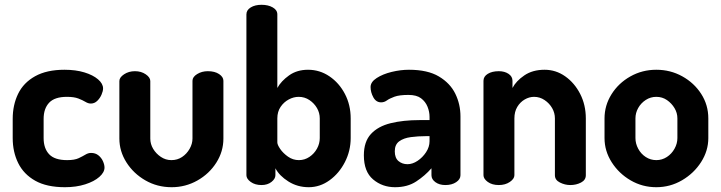

<svg xmlns="http://www.w3.org/2000/svg" viewBox="-20 -772 3007 801"><path d="M251 9Q175 9 127 -18Q79 -45 56 -91.5Q33 -138 33 -196V-276Q33 -334 55.5 -380.5Q78 -427 126.5 -454Q175 -481 249 -481Q296 -481 332 -470Q368 -459 389 -441Q410 -423 410 -403Q410 -392 403.5 -377Q397 -362 385.5 -351Q374 -340 359 -340Q348 -340 336.5 -347Q325 -354 307 -361Q289 -368 259 -368Q208 -368 185 -343.5Q162 -319 162 -276V-196Q162 -153 185 -128.5Q208 -104 260 -104Q291 -104 308 -112Q325 -120 336.5 -127Q348 -134 360 -134Q378 -134 390.5 -124Q403 -114 409.5 -99.5Q416 -85 416 -73Q416 -53 394.5 -34Q373 -15 335.5 -3Q298 9 251 9Z M696 9Q636 9 586.5 -19.5Q537 -48 507.5 -94.5Q478 -141 478 -194V-434Q478 -449 497.5 -462Q517 -475 543 -475Q569 -475 588 -462Q607 -449 607 -434V-194Q607 -171 619 -151Q631 -131 651 -117.5Q671 -104 695 -104Q720 -104 739.5 -117Q759 -130 771 -151Q783 -172 783 -194V-435Q783 -451 802.5 -463Q822 -475 847 -475Q876 -475 894 -463Q912 -451 912 -435V-194Q912 -140 882.5 -93.5Q853 -47 803.5 -19Q754 9 696 9Z M1268 9Q1221 9 1183 -15Q1145 -39 1129 -70V-41Q1129 -26 1112.5 -13Q1096 0 1071 0Q1044 0 1026 -13Q1008 -26 1008 -41V-712Q1008 -730 1026 -741Q1044 -752 1071 -752Q1099 -752 1118 -741Q1137 -730 1137 -712V-405Q1153 -434 1186 -457.5Q1219 -481 1265 -481Q1314 -481 1354.5 -453.5Q1395 -426 1419 -380Q1443 -334 1443 -278V-196Q1443 -143 1419 -96Q1395 -49 1355 -20Q1315 9 1268 9ZM1227 -104Q1251 -104 1271 -117.5Q1291 -131 1302.5 -152Q1314 -173 1314 -196V-278Q1314 -301 1302.5 -321Q1291 -341 1271 -354.5Q1251 -368 1226 -368Q1205 -368 1184.5 -357Q1164 -346 1150.5 -326Q1137 -306 1137 -278V-178Q1137 -168 1149 -150.5Q1161 -133 1181.5 -118.5Q1202 -104 1227 -104Z M1628 9Q1575 9 1536.5 -23.5Q1498 -56 1498 -124Q1498 -181 1527.5 -213Q1557 -245 1609.5 -258Q1662 -271 1731 -271H1772V-284Q1772 -306 1763.5 -327Q1755 -348 1736.5 -362Q1718 -376 1684 -376Q1646 -376 1625.5 -368.5Q1605 -361 1594 -353Q1583 -345 1570 -345Q1549 -345 1537.5 -366Q1526 -387 1526 -409Q1526 -430 1551.5 -446.5Q1577 -463 1614 -472Q1651 -481 1686 -481Q1764 -481 1811 -453Q1858 -425 1879.5 -381Q1901 -337 1901 -286V-41Q1901 -24 1883 -12Q1865 0 1838 0Q1813 0 1796.5 -12Q1780 -24 1780 -41V-70Q1753 -39 1716.5 -15Q1680 9 1628 9ZM1680 -87Q1701 -87 1722 -101Q1743 -115 1757.5 -137Q1772 -159 1772 -183V-204H1757Q1724 -204 1694 -200Q1664 -196 1645.5 -182.5Q1627 -169 1627 -141Q1627 -113 1642.5 -100Q1658 -87 1680 -87Z M2061 0Q2033 0 2015 -13Q1997 -26 1997 -41V-435Q1997 -453 2015 -464Q2033 -475 2061 -475Q2085 -475 2101.5 -464Q2118 -453 2118 -435V-405Q2133 -434 2167.5 -457.5Q2202 -481 2252 -481Q2299 -481 2338 -453.5Q2377 -426 2400.5 -380Q2424 -334 2424 -278V-41Q2424 -21 2404 -10.5Q2384 0 2359 0Q2337 0 2316 -10.5Q2295 -21 2295 -41V-278Q2295 -301 2283.5 -321Q2272 -341 2252 -354.5Q2232 -368 2208 -368Q2188 -368 2169 -357Q2150 -346 2138 -326Q2126 -306 2126 -278V-41Q2126 -26 2107 -13Q2088 0 2061 0Z M2718 9Q2660 9 2611 -19.5Q2562 -48 2532 -95Q2502 -142 2502 -196V-278Q2502 -332 2531 -378.5Q2560 -425 2609.5 -453Q2659 -481 2718 -481Q2777 -481 2826.5 -453.5Q2876 -426 2905.5 -380Q2935 -334 2935 -278V-196Q2935 -143 2905 -96Q2875 -49 2825.5 -20Q2776 9 2718 9ZM2718 -104Q2742 -104 2762 -117Q2782 -130 2794 -151.5Q2806 -173 2806 -196V-278Q2806 -301 2794 -321Q2782 -341 2762.5 -354.5Q2743 -368 2718 -368Q2694 -368 2674 -355Q2654 -342 2642.5 -321.5Q2631 -301 2631 -278V-196Q2631 -173 2642.5 -151.5Q2654 -130 2674 -117Q2694 -104 2718 -104Z"/></svg>

Font: Dosis ExtraLight
Style: Bold
Weight: 700
Version: Version 3.001; ttfautohint (v1.8.2)